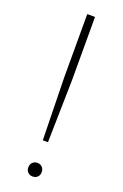

<svg xmlns="http://www.w3.org/2000/svg" viewBox="-146 -785 537 835"><g transform="rotate(20 123.0 -367.5)"><path d="M111 -158 105 -445V-740H141V-445L135 -158ZM123 5Q109.5 5 100.8 -3.5Q92 -12 92 -26Q92 -40.5 100.8 -49.2Q109.5 -58 123 -58Q136.5 -58 145.2 -49.2Q154 -40.5 154 -26Q154 -12 145.2 -3.5Q136.5 5 123 5Z"/></g></svg>

Font: Encode Sans Exp Th
Style: Regular
Weight: 100
Width: 7
Designer: Multiple Designers
Foundry: Impallari Type
Version: Version 3.002; ttfautohint (v1.8.3) -l 8 -r 50 -G 200 -x 14 